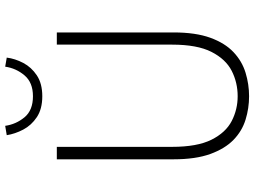

<svg xmlns="http://www.w3.org/2000/svg" viewBox="-140 -827 980 740"><g transform="rotate(-90 350.0 -457.0)"><path d="M349 13Q303 13 259 -0.5Q215 -14 181 -47Q147 -80 126.5 -136.5Q106 -193 106 -278V-728H154V-284Q154 -187 181.5 -132Q209 -77 253.5 -54Q298 -31 349 -31Q402 -31 447 -54Q492 -77 520 -132Q548 -187 548 -284V-728H595V-278Q595 -193 574.5 -136.5Q554 -80 519 -47Q484 -14 439.5 -0.5Q395 13 349 13ZM349 -784Q300 -784 268.5 -805Q237 -826 220.5 -857.5Q204 -889 199 -921L235 -927Q241 -885 268 -852.5Q295 -820 349 -820Q402 -820 429.5 -852.5Q457 -885 463 -927L498 -921Q494 -889 477.5 -857.5Q461 -826 429.5 -805Q398 -784 349 -784Z"/></g></svg>

Font: Noto Sans SC ExtraLight
Style: Regular
Weight: 250
Designer: Ryoko NISHIZUKA 西塚涼子 (kana, bopomofo & ideographs); Paul D. Hunt (Latin, Greek & Cyrillic); Sandoll Communications 산돌커뮤니
Foundry: Adobe
Version: Version 2.004-H2;hotconv 1.0.118;makeotfexe 2.5.65603